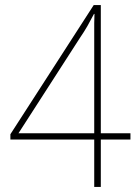

<svg xmlns="http://www.w3.org/2000/svg" viewBox="-20 -738 545 758"><path d="M495 -187H378V0H352V-187H21V-208L350 -718H378V-212H495ZM352 -558Q352 -590 352 -610Q352 -630 352 -646.5Q352 -663 353 -683H351Q337 -656 325 -635Q313 -614 294 -586L53 -212H352Z"/></svg>

Font: Noto Sans Thai SemCond Thin
Style: Regular
Weight: 100
Width: 4
Designer: Monotype Design Team
Foundry: Monotype Imaging Inc.
Version: Version 2.002; ttfautohint (v1.8.4.7-5d5b)